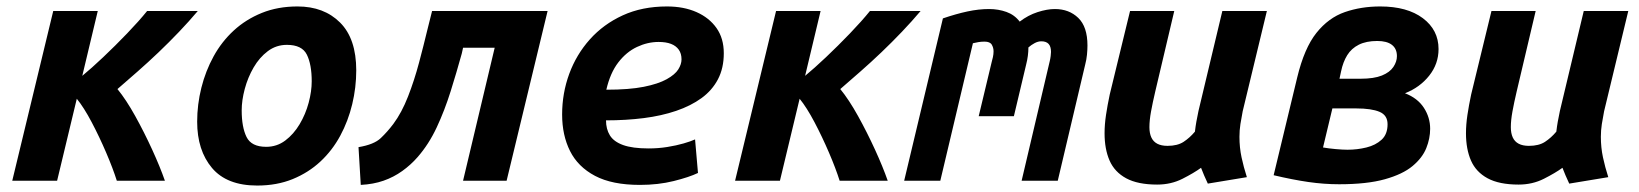

<svg xmlns="http://www.w3.org/2000/svg" viewBox="-20 -560 5080 595"><path d="M18 0 145 -526H283L235 -325Q263 -348 300 -383Q337 -418 374 -456.5Q411 -495 436 -526H593Q566 -494 535 -461.5Q504 -429 471.5 -398Q439 -367 406.5 -338.5Q374 -310 344 -284Q371 -251 399 -200.5Q427 -150 451.5 -96.5Q476 -43 491 0H342Q330 -38 309 -87Q288 -136 264 -181.5Q240 -227 218 -254L157 0Z M777 15Q683 15 637 -39.5Q591 -94 591 -183Q591 -236 604 -288Q617 -340 642 -385.5Q667 -431 704.5 -465.5Q742 -500 791.5 -520Q841 -540 902 -540Q984 -540 1034 -490Q1084 -440 1084 -342Q1084 -289 1071.5 -237Q1059 -185 1034.5 -139.5Q1010 -94 973 -59.5Q936 -25 887 -5Q838 15 777 15ZM805 -105Q838 -105 864 -124.5Q890 -144 908.5 -175Q927 -206 936.5 -241.5Q946 -277 946 -308Q946 -360 931 -390.5Q916 -421 869 -421Q836 -421 810 -401.5Q784 -382 766 -351Q748 -320 738.5 -284.5Q729 -249 729 -218Q729 -166 744 -135.5Q759 -105 805 -105Z M1098 13 1091 -104Q1139 -112 1160 -132Q1181 -152 1199 -176Q1225 -211 1244.5 -261Q1264 -311 1278.5 -365.5Q1293 -420 1304 -466L1319 -526H1677L1550 0H1415L1513 -412H1415L1411 -394Q1395 -336 1376.5 -277Q1358 -218 1333.5 -165.5Q1309 -113 1274 -73Q1253 -49 1226.5 -30Q1200 -11 1168.5 0Q1137 11 1098 13Z M1963 13Q1877 13 1824 -15Q1771 -43 1746.5 -92Q1722 -141 1722 -205Q1722 -271 1744 -331Q1766 -391 1808 -438Q1850 -485 1910 -512.5Q1970 -540 2047 -540Q2099 -540 2138.5 -522.5Q2178 -505 2200.5 -473Q2223 -441 2223 -395Q2223 -349 2205 -314.5Q2187 -280 2154 -256Q2121 -232 2075.5 -216.5Q2030 -201 1975 -194Q1920 -187 1858 -187Q1858 -160 1870 -140.5Q1882 -121 1911 -110.5Q1940 -100 1990 -100Q2020 -100 2048 -104.5Q2076 -109 2098.5 -115.5Q2121 -122 2134 -128L2143 -24Q2116 -11 2068 1Q2020 13 1963 13ZM1859 -282Q1930 -282 1975 -291Q2020 -300 2046 -314.5Q2072 -329 2082 -345Q2092 -361 2092 -376Q2092 -394 2083.5 -406Q2075 -418 2059.5 -424Q2044 -430 2021 -430Q1987 -430 1954 -414.5Q1921 -399 1896 -366.5Q1871 -334 1859 -282Z M2258 0 2385 -526H2523L2475 -325Q2503 -348 2540 -383Q2577 -418 2614 -456.5Q2651 -495 2676 -526H2833Q2806 -494 2775 -461.5Q2744 -429 2711.5 -398Q2679 -367 2646.5 -338.5Q2614 -310 2584 -284Q2611 -251 2639 -200.5Q2667 -150 2691.5 -96.5Q2716 -43 2731 0H2582Q2570 -38 2549 -87Q2528 -136 2504 -181.5Q2480 -227 2458 -254L2397 0Z M2782 0 2902 -503Q2943 -517 2978 -524.5Q3013 -532 3045 -532Q3074 -532 3099 -523Q3124 -514 3140 -493Q3166 -513 3195.5 -522.5Q3225 -532 3249 -532Q3293 -532 3321.5 -504.5Q3350 -477 3350 -419Q3350 -406 3348.5 -390.5Q3347 -375 3343 -360L3258 0H3146L3233 -370Q3235 -378 3236 -386.5Q3237 -395 3237 -399Q3237 -416 3229.5 -424Q3222 -432 3207 -432Q3197 -432 3186.5 -426.5Q3176 -421 3167 -413Q3167 -387 3160 -360L3122 -200H3013L3053 -367Q3055 -374 3057 -383Q3059 -392 3059 -401Q3059 -412 3053.5 -421.5Q3048 -431 3031 -431Q3021 -431 3012 -429.5Q3003 -428 2995 -426L2894 0Z M3566 12Q3506 12 3470 -7.5Q3434 -27 3418.5 -62.5Q3403 -98 3403 -147Q3403 -174 3407.5 -204Q3412 -234 3419 -267L3482 -526H3619L3560 -276Q3552 -242 3547 -214.5Q3542 -187 3542 -166Q3542 -147 3548 -134Q3554 -121 3566.5 -114.5Q3579 -108 3598 -108Q3629 -108 3648 -120.5Q3667 -133 3683 -152Q3685 -169 3687.5 -183Q3690 -197 3694 -216L3768 -526H3906L3831 -215Q3827 -195 3824 -175.5Q3821 -156 3821 -136Q3821 -103 3827.5 -72.5Q3834 -42 3844 -11L3723 9Q3719 1 3711.5 -16.5Q3704 -34 3702 -40Q3680 -24 3644.5 -6Q3609 12 3566 12Z M4130 11Q4083 11 4034.5 4Q3986 -3 3927 -17L4000 -320Q4022 -411 4059.5 -458Q4097 -505 4147.5 -522.5Q4198 -540 4257 -540Q4341 -540 4389.5 -503.5Q4438 -467 4438 -408Q4438 -362 4409 -325.5Q4380 -289 4334 -271Q4373 -256 4392.5 -226Q4412 -196 4412 -161Q4412 -131 4400 -101Q4388 -71 4357.5 -45.5Q4327 -20 4271.5 -4.5Q4216 11 4130 11ZM4156 -96Q4186 -96 4214.5 -103Q4243 -110 4261.5 -127Q4280 -144 4280 -175Q4280 -203 4255 -213.5Q4230 -224 4183 -224H4109L4080 -103Q4097 -100 4119 -98Q4141 -96 4156 -96ZM4131 -316H4196Q4238 -316 4262.5 -326Q4287 -336 4298 -352.5Q4309 -369 4309 -386Q4309 -409 4293.5 -421Q4278 -433 4248 -433Q4214 -433 4191 -421.5Q4168 -410 4155 -389Q4142 -368 4136 -339Z M4686 12Q4626 12 4590 -7.5Q4554 -27 4538.5 -62.5Q4523 -98 4523 -147Q4523 -174 4527.5 -204Q4532 -234 4539 -267L4602 -526H4739L4680 -276Q4672 -242 4667 -214.5Q4662 -187 4662 -166Q4662 -147 4668 -134Q4674 -121 4686.5 -114.5Q4699 -108 4718 -108Q4749 -108 4768 -120.5Q4787 -133 4803 -152Q4805 -169 4807.5 -183Q4810 -197 4814 -216L4888 -526H5026L4951 -215Q4947 -195 4944 -175.5Q4941 -156 4941 -136Q4941 -103 4947.5 -72.5Q4954 -42 4964 -11L4843 9Q4839 1 4831.5 -16.5Q4824 -34 4822 -40Q4800 -24 4764.5 -6Q4729 12 4686 12Z"/></svg>

Font: Ubuntu Sans Mono
Style: Bold Italic
Weight: 700
Italic angle: -13.5°
Monospace: yes
Designer: Dalton Maag Ltd
Foundry: Dalton Maag Ltd
Version: Version 1.006